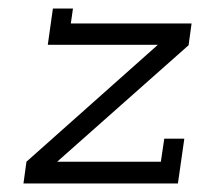

<svg xmlns="http://www.w3.org/2000/svg" viewBox="-20 -430 472 450"><path d="M412 -105H365L357 -51H114L422 -324L429 -375H146L151 -410H104L92 -325H350L42 -51L35 0H397Z"/></svg>

Font: Josefin Slab Thin Medium
Style: Italic
Weight: 500
Italic angle: -12°
Version: Version 2.000